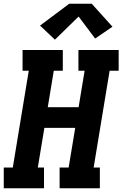

<svg xmlns="http://www.w3.org/2000/svg" viewBox="-21 -1001 651 1021"><path d="M-1 0V-110H47L132 -625H99V-735H313V-625H265L233 -431H397L429 -625H396V-735H610V-625H562L477 -110H510V0H296V-110H344L379 -321H215L180 -110H213V0ZM271 -790 192 -865 347 -981H467L577 -859L485 -796L397 -913Z"/></svg>

Font: Iosevka Etoile XBdObl
Style: Regular
Weight: 800
Italic angle: -9°
Designer: Belleve Invis
Foundry: Belleve Invis
Version: Version 15.5.2; ttfautohint (v1.8.4)